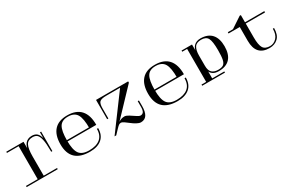

<svg xmlns="http://www.w3.org/2000/svg" viewBox="149 -2139 5282 3529"><g transform="rotate(-30 2790.0 -375.0)"><path d="M830 -367 805 -366Q805 -515 786.5 -598Q768 -681 734 -711Q700 -741 640 -741Q542 -741 504 -669.5Q466 -598 466 -431L440 -502Q449 -648 499.5 -709Q550 -770 640 -770Q708 -770 748 -735Q788 -700 809 -611Q830 -522 830 -367ZM466 0H338V-750H456V-585L466 -565ZM390 0H90V-25H390ZM90 -725V-750H390V-725ZM749 -25V0H443V-25ZM830 -750V-337H805V-750Z M1743 -282Q1743 -145 1660 -77Q1577 -9 1426 -9Q1276 -9 1218 -90Q1160 -171 1160 -367Q1160 -573 1211.5 -658Q1263 -743 1392 -743Q1526 -743 1579 -654.5Q1632 -566 1630 -351H1770Q1772 -556 1677 -663Q1582 -770 1391 -770Q1207 -770 1113.5 -667Q1020 -564 1020 -368Q1020 20 1426 20Q1590 20 1680 -58Q1770 -136 1770 -282ZM1656 -378H1136L1138 -351H1656Z M2143 -161 2677 -723H2490L1955 0H1991L2077 -91Q2114 -130 2134.5 -144.5Q2155 -159 2183 -159Q2203 -159 2244 -131Q2285 -103 2326.5 -69.5Q2368 -36 2419 -8Q2470 20 2508 20Q2673 20 2673 -232V-347H2647V-228Q2647 -156 2626 -124Q2605 -92 2562 -92Q2535 -92 2485.5 -126Q2436 -160 2383 -193.5Q2330 -227 2294 -227Q2217 -227 2156 -178ZM1995 -341V-750H2677V-723H2197Q2090 -723 2055.5 -690Q2021 -657 2021 -556V-341Z M3603 -282Q3603 -145 3520 -77Q3437 -9 3286 -9Q3136 -9 3078 -90Q3020 -171 3020 -367Q3020 -573 3071.5 -658Q3123 -743 3252 -743Q3386 -743 3439 -654.5Q3492 -566 3490 -351H3630Q3632 -556 3537 -663Q3442 -770 3251 -770Q3067 -770 2973.5 -667Q2880 -564 2880 -368Q2880 20 3286 20Q3450 20 3540 -58Q3630 -136 3630 -282ZM3516 -378H2996L2998 -351H3516Z M4219 -743Q4322 -743 4358.5 -676Q4395 -609 4395 -421Q4395 -288 4380.5 -223Q4366 -158 4330 -132Q4294 -106 4220 -106Q4137 -106 4089.5 -148Q4042 -190 4042 -293V-508Q4042 -621 4080 -682Q4118 -743 4219 -743ZM4021 -569 4032 -564V-750H3914V-25H3815V0H4042V-173Q4053 -140 4095.5 -109.5Q4138 -79 4218 -79Q4376 -79 4455.5 -167.5Q4535 -256 4535 -424Q4535 -592 4455 -681Q4375 -770 4218 -770Q4135 -770 4082.5 -720.5Q4030 -671 4021 -569ZM3993 0H4299V-25H3993ZM3810 -725H3966V-750H3810Z M4953 -296V-590H4715V-617H4824L5055 -770H5080V-296Q5080 -135 5119.5 -71Q5159 -7 5264 -7Q5343 -7 5403.5 -70.5Q5464 -134 5464 -259H5490Q5490 -115 5419 -47.5Q5348 20 5238 20Q4953 20 4953 -296ZM5030 -617H5490V-590H5030Z"/></g></svg>

Font: Solide Mirage
Style: Mono
Weight: 400
Width: 6
Designer: Jérémy Landes
Foundry: Velvetyne Type Foundry
Version: Version 1.1